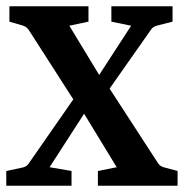

<svg xmlns="http://www.w3.org/2000/svg" viewBox="-20 -592 591 612"><path d="M292 0V-47L352 -59L232 -256H226L72 -496Q64 -508 51 -511L10 -523V-572H262V-523L201 -510L312 -327H318L483 -73Q490 -61 505 -58L546 -47V0ZM0 0V-47L52 -58Q66 -61 73 -73L242 -316H272L398 -510L335 -523V-572H530V-523L483 -511Q468 -508 461 -497L298 -265H271L138 -59L208 -47V0Z"/></svg>

Font: Yrsa SemiBold
Style: Regular
Weight: 600
Version: Version 2.004